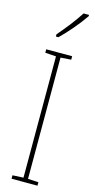

<svg xmlns="http://www.w3.org/2000/svg" viewBox="-144 -987 506 1023"><g transform="rotate(15 109.5 -475.0)"><path d="M211 -943V-950H181C147 -898 115 -858 70 -805V-793H84C123 -830 178 -894 211 -943ZM181 0V-19L123 -22V-691L181 -695V-714H38V-695L98 -691V-22L38 -19V0Z"/></g></svg>

Font: Noto Sans Gurmukhi UI ExtraCondensed Thin
Style: Regular
Weight: 100
Width: 2
Designer: Jelle Bosma - Monotype Design Team
Foundry: Monotype Imaging Inc.
Version: Version 2.004